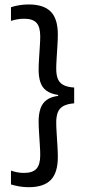

<svg xmlns="http://www.w3.org/2000/svg" viewBox="-20 -696 378 840"><path d="M28 -664.5Q44.5 -670 64.2 -673.2Q84 -676.5 105.5 -676.5Q171 -676.5 202 -645.2Q233 -614 233 -545Q233 -524 231.2 -496.2Q229.5 -468.5 227.8 -441.2Q226 -414 226 -394.5Q226 -369 232.8 -351.5Q239.5 -334 256.8 -324.5Q274 -315 304.5 -313V-244Q274 -241.5 256.8 -231.8Q239.5 -222 232.8 -204.2Q226 -186.5 226 -161Q226 -141.5 227.8 -114.2Q229.5 -87 231.2 -58.8Q233 -30.5 233 -9Q233 60 202 91.5Q171 123 105.5 123Q84 123 64.2 119.5Q44.5 116 28 111V50.5Q39.5 54.5 53.8 57.5Q68 60.5 85 60.5Q123 60.5 139.5 42.2Q156 24 156 -17Q156 -36 154.2 -62.5Q152.5 -89 150.8 -116.5Q149 -144 149 -165Q149 -196.5 156.8 -220.2Q164.5 -244 183.8 -258.5Q203 -273 238 -277L234.5 -272V-280.5Q201.5 -285.5 182.8 -299.5Q164 -313.5 156.5 -336.8Q149 -360 149 -390.5Q149 -411.5 150.8 -438.8Q152.5 -466 154.2 -492.5Q156 -519 156 -537Q156 -578 139.8 -596Q123.5 -614 86 -614Q69 -614 54.2 -611.2Q39.5 -608.5 28 -604.5Z"/></svg>

Font: Anek Gurmukhi
Style: Regular
Weight: 400
Designer: Sarang Kulkarni (Gurmukhi), Yesha Goshar (Latin)
Foundry: Ek Type
Version: Version 1.003